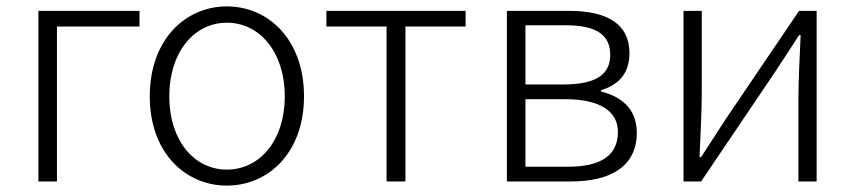

<svg xmlns="http://www.w3.org/2000/svg" viewBox="-20 -567 2672 600"><path d="M100 0H158V-484H416V-533H100Z M689 13C818 13 930 -89 930 -266C930 -444 818 -547 689 -547C560 -547 448 -444 448 -266C448 -89 560 13 689 13ZM689 -37C585 -37 509 -130 509 -266C509 -402 585 -496 689 -496C793 -496 870 -402 870 -266C870 -130 793 -37 689 -37Z M1188 0H1247V-484H1435V-533H1000V-484H1188Z M1564 0H1765C1889 0 1970 -48 1970 -152C1970 -232 1915 -267 1858 -281V-285C1909 -301 1947 -333 1947 -401C1947 -493 1876 -533 1759 -533H1564ZM1622 -303V-488H1749C1846 -488 1887 -456 1887 -396C1887 -337 1847 -303 1740 -303ZM1622 -46V-257H1747C1855 -257 1911 -219 1911 -155C1911 -82 1859 -46 1755 -46Z M2116 0H2171L2402 -342C2423 -374 2456 -424 2477 -457H2482C2479 -385 2475 -316 2475 -256V0H2532V-533H2477L2246 -192L2171 -76H2166C2169 -148 2173 -219 2173 -276V-533H2116Z"/></svg>

Font: Spoqa Han Sans Neo Light
Style: Regular
Weight: 300
Designer: [Spoqa Han Sans Neo] Dong-huui Kim ___ Younghwa Kang ___ Yujin Lee ___ [Noto Sans] Ryoko NISHIZUKA ____ (kana & ideograp
Foundry: Spoqa (http://www.spoqa-han-sans.com)
Version: Version 1.100;hotconv 1.0.109;makeotfexe 2.5.65596